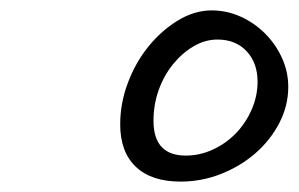

<svg xmlns="http://www.w3.org/2000/svg" viewBox="-20 -752 574 369"><path d="M327 -403Q271 -403 241 -431.5Q211 -460 211 -513Q211 -554 226 -593.5Q241 -633 266 -663.5Q291 -694 322.5 -713Q354 -732 387 -732Q416 -732 442.5 -720Q469 -708 489.5 -687.5Q510 -667 522 -640.5Q534 -614 534 -585Q534 -549 517 -516Q500 -483 471.5 -458Q443 -433 405.5 -418Q368 -403 327 -403ZM475 -595Q475 -631 454 -653.5Q433 -676 398 -676Q374 -676 352 -663Q330 -650 312.5 -628.5Q295 -607 285 -579Q275 -551 275 -520Q275 -453 337 -453Q364 -453 389 -464.5Q414 -476 433 -495.5Q452 -515 463.5 -541Q475 -567 475 -595Z"/></svg>

Font: Sweet Mavka Script
Style: Regular
Weight: 500
Designer: Pablo Impallari/Anastassiya Vishnevskaya
Foundry: Pablo Impallari/ Anastassiya Vishnevskaya
Version: Version 2.0/www.impallari.com/   behance.net/sweetcherry